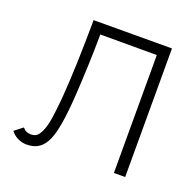

<svg xmlns="http://www.w3.org/2000/svg" viewBox="-123 -815 981 961"><g transform="rotate(20 367.0 -334.5)"><path d="M29 -26 73 -60Q89 -39 117 -39Q139 -39 151.5 -51.5Q164 -64 174 -90Q185 -120 190.5 -159.5Q196 -199 201 -251L203 -275Q215 -426 217 -684L634 -685V0H574V-628H273Q272 -470 261 -297.5Q250 -125 222 -59Q206 -21 180 -2.5Q154 16 114 16Q89 16 66.5 5Q44 -6 29 -26Z"/></g></svg>

Font: Bellota
Style: Regular
Weight: 400
Designer: Kemie Guaida
Foundry: Kemie Guaida
Version: Version 4.001